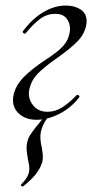

<svg xmlns="http://www.w3.org/2000/svg" viewBox="-20 -419 365 694"><path d="M27 -57Q27 -66 28 -71Q35 -109 65.5 -140Q96 -171 145 -203Q190 -232 209 -253.5Q228 -275 232 -303Q233 -307 233 -316Q233 -337 220 -353Q207 -369 180 -369Q149 -369 124 -350Q99 -331 72 -298L70 -297Q67 -297 64 -300Q61 -303 62 -305Q96 -351 136.5 -375Q177 -399 218 -399Q249 -399 271 -385Q293 -371 293 -343Q293 -335 292 -330Q286 -296 260 -269.5Q234 -243 190 -212Q141 -178 116.5 -153Q92 -128 85 -91Q81 -62 99.5 -38.5Q118 -15 152 -15Q180 -15 205 -31Q230 -47 257 -75Q258 -76 260 -76Q263 -76 265.5 -73.5Q268 -71 267 -68Q237 -29 194.5 -7.5Q152 14 112 14Q75 14 51 -6Q27 -26 27 -57ZM62 255Q59 255 56.5 252Q54 249 57 247Q73 231 79.5 218Q86 205 86 191Q86 177 81 157Q76 127 76 118Q76 90 88 70.5Q100 51 141 2Q142 1 144 1Q148 1 150.5 3.5Q153 6 151 8Q126 42 126 75Q126 94 131 114Q132 119 134 134Q136 149 134 160Q132 177 116 201.5Q100 226 63 255Z"/></svg>

Font: Cormorant Garamond
Style: Italic
Weight: 400
Italic angle: -10°
Designer: Christian Thalmann (Catharsis Fonts)
Foundry: Catharsis Fonts
Version: Version 4.000